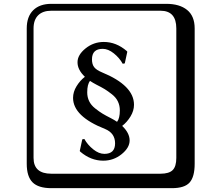

<svg xmlns="http://www.w3.org/2000/svg" viewBox="-20 -774 1140 1006"><path d="M249 -717.8Q204.1 -717.8 179.9 -693.8Q155.8 -669.9 155.8 -625V53.2Q155.8 136.2 249 136.2H820.8Q865.7 136.2 884.8 117.2Q903.8 98.1 903.8 53.2V-625Q903.8 -717.8 820.8 -717.8ZM1000 84Q1000 152.8 973.4 182.4Q946.8 211.9 880.9 211.9H249Q181.2 211.9 150.6 181.4Q120.1 150.9 120.1 84V-625Q120.1 -687 154.1 -720.5Q188 -753.9 249 -753.9H851.1Q920.9 -753.9 960.4 -721.9Q1000 -689.9 1000 -625ZM451.7 -350.1Q437 -332 437 -290Q437 -265.1 447 -244.1Q457 -223.1 478.5 -206.1Q500 -189 516.6 -179Q533.2 -168.9 561 -154.8Q579.1 -145.5 593.3 -135.7Q607.9 -153.8 607.9 -195.8Q607.9 -220.7 597.9 -241.9Q587.9 -263.2 566.4 -280Q544.9 -296.9 528.6 -306.9Q512.2 -316.9 483.9 -331.1Q466.3 -340.3 451.7 -350.1ZM424.8 -371.6Q385.7 -408.7 386.2 -448.2Q386.2 -486.3 428.2 -520.3Q470.2 -554.2 523.9 -554.2Q588.9 -554.2 644 -506.8L647 -502.9L633.8 -441.9L623 -439.9Q606 -470.7 576.4 -494.4Q546.9 -518.1 518.1 -518.1Q461.9 -518.1 461.9 -462.9Q461.9 -437 473.4 -422.1Q484.9 -407.2 514.2 -395Q682.1 -326.2 682.1 -225.1Q682.1 -193.8 663.8 -163.8Q645.5 -133.8 620.1 -114.3Q659.2 -77.1 659.2 -38.1Q659.2 0 617.2 33.9Q575.2 67.9 521 67.9Q456.1 67.9 400.9 21L397.9 17.1L411.1 -43.9L421.9 -45.9Q439 -15.1 468.5 8.5Q498 32.2 526.9 32.2Q583 32.2 583 -22.9Q583 -76.2 530.8 -98.1Q362.8 -164.1 362.8 -261.2Q362.8 -292.5 381.1 -322.3Q399.4 -352.1 424.8 -371.6Z"/></svg>

Font: Linux Biolinum Keyboard O
Style: Regular
Weight: 700
Designer: Philipp H. Poll
Foundry: Philipp H. Poll
Version: Version 0.6.1